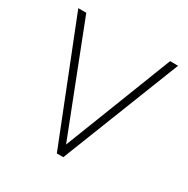

<svg xmlns="http://www.w3.org/2000/svg" viewBox="-158 -839 961 980"><g transform="rotate(30 322.0 -348.5)"><path d="M28 -697H75L322 -63L569 -697H616L342 0H304Z"/></g></svg>

Font: Hanken Grotesk ExtraLight
Style: Regular
Weight: 200
Designer: Alfredo Marco Pradil
Foundry: Hanken Design Co.
Version: Version 3.014